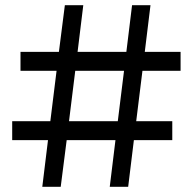

<svg xmlns="http://www.w3.org/2000/svg" viewBox="-20 -720 743 740"><path d="M458 -447H270L246 -253H434ZM59 -447V-520H207L230 -700H301L279 -520H467L489 -700H560L538 -520H676V-447H529L505 -253H644V-180H496L474 0H403L425 -180H237L214 0H143L165 -180H27V-253H174L198 -447Z"/></svg>

Font: Montserrat Z Med
Style: Regular
Weight: 500
Designer: Julieta Ulanovsky
Foundry: Julieta Ulanovsky
Version: Version 8.000